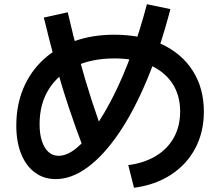

<svg xmlns="http://www.w3.org/2000/svg" viewBox="-20 -836 1040 907"><path d="M586 -56Q662 -66 717 -99.5Q772 -133 801.5 -186.5Q831 -240 831 -309Q831 -387 793.5 -443Q756 -499 686 -529.5Q616 -560 520 -560Q413 -560 333.5 -522Q254 -484 210.5 -414.5Q167 -345 167 -249Q167 -203 178 -169.5Q189 -136 209 -118Q229 -100 257 -100Q296 -100 339.5 -135Q383 -170 428.5 -234.5Q474 -299 518.5 -388Q563 -477 602.5 -585.5Q642 -694 674 -816L785 -793Q737 -609 675 -460.5Q613 -312 542 -207.5Q471 -103 395 -46.5Q319 10 243 10Q187 10 145 -21Q103 -52 80 -109Q57 -166 57 -243Q57 -339 90 -418Q123 -497 184.5 -554Q246 -611 331 -641.5Q416 -672 520 -672Q648 -672 743.5 -627.5Q839 -583 891 -501Q943 -419 943 -309Q943 -212 902.5 -135.5Q862 -59 787.5 -10.5Q713 38 613 51ZM375 -133Q338 -230 305 -328.5Q272 -427 243.5 -532.5Q215 -638 187 -753L300 -778Q326 -665 354 -561.5Q382 -458 413.5 -361Q445 -264 481 -168Z"/></svg>

Font: M PLUS 1 Thin SemiBold
Style: Regular
Weight: 600
Version: Version 1.001